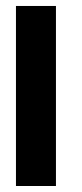

<svg xmlns="http://www.w3.org/2000/svg" viewBox="-20 -620 273 640"><path d="M166.5 -600.1V0H33.2V-600.1Z"/></svg>

Font: Malkor
Style: Bold
Weight: 700
Version: Version 1.3